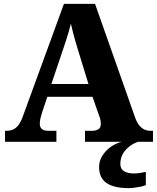

<svg xmlns="http://www.w3.org/2000/svg" viewBox="-20 -734 812 994"><path d="M6 0V-57H15Q32 -57 46.5 -63Q61 -69 73.5 -84Q86 -99 97 -128L311 -714H472L679 -127Q688 -101 700 -86Q712 -71 726.5 -64Q741 -57 758 -57H772V0H420V-57H460Q475 -57 488.5 -64.5Q502 -72 502 -92Q502 -101 500.5 -110Q499 -119 496.5 -126.5Q494 -134 492 -138L459 -233H225L199 -155Q197 -147 193.5 -136Q190 -125 188 -113.5Q186 -102 186 -93Q186 -76 196.5 -66.5Q207 -57 226 -57H272V0ZM246 -299H438L383 -478Q377 -498 370.5 -520Q364 -542 358 -565.5Q352 -589 347 -611Q342 -590 335 -567Q328 -544 321 -522Q314 -500 307 -480ZM647 240Q570 240 531.5 213.5Q493 187 493 130Q493 99 510 72Q527 45 554 26Q581 7 611 0H696Q675 6 653.5 21.5Q632 37 617.5 60Q603 83 603 115Q603 141 622.5 152.5Q642 164 672 164Q686 164 701.5 162Q717 160 735 156V224Q725 229 708 232.5Q691 236 674.5 238Q658 240 647 240Z"/></svg>

Font: Noto Serif Thai ExtraBold
Style: Regular
Weight: 800
Version: Version 2.001